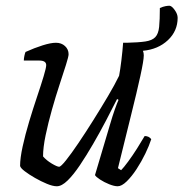

<svg xmlns="http://www.w3.org/2000/svg" viewBox="-20 -649 639 669"><path d="M178 0Q164 0 143.5 -8.5Q123 -17 102 -29Q81 -41 66 -52.5Q51 -64 50 -71Q50 -98 59 -139Q68 -180 81.5 -225Q95 -270 109 -311.5Q123 -353 132 -383Q141 -413 141 -422Q141 -438 117 -438H63Q63 -445 65 -454.5Q67 -464 69 -468Q100 -482 128.5 -491Q157 -500 175 -500Q194 -500 206.5 -488.5Q219 -477 219 -460Q219 -452 210 -423.5Q201 -395 187.5 -354Q174 -313 161 -267Q148 -221 139 -178Q130 -135 130 -104Q142 -90 160.5 -79Q179 -68 186 -68Q192 -68 210 -90.5Q228 -113 253 -150Q278 -187 305 -230Q332 -273 356 -313.5Q380 -354 395 -385Q399 -406 403 -439Q407 -472 409 -500Q416 -500 422 -500Q463 -501 486.5 -504.5Q510 -508 521 -519.5Q532 -531 534.5 -555.5Q537 -580 537 -621Q548 -626 556.5 -627.5Q565 -629 570 -629Q578 -629 588.5 -614.5Q599 -600 599 -587Q599 -541 565 -509Q531 -477 478 -472Q481 -465 481 -456Q481 -439 469 -384Q457 -329 436.5 -247Q416 -165 391 -63L402 -56Q411 -65 426.5 -86Q442 -107 457.5 -131.5Q473 -156 484 -175Q499 -175 507 -164Q500 -142 486.5 -114Q473 -86 456 -60Q439 -34 421.5 -17Q404 0 390 0Q378 0 360.5 -7Q343 -14 328.5 -23.5Q314 -33 311 -39L363 -214Q372 -245 380 -267.5Q388 -290 393 -301L388 -304Q371 -270 349.5 -229Q328 -188 304.5 -147.5Q281 -107 258.5 -73.5Q236 -40 215.5 -20Q195 0 178 0Z"/></svg>

Font: Texturina Extralight
Style: Italic
Weight: 200
Italic angle: -11°
Designer: Guillermo Torres Carreño
Foundry: Omnibus-Type
Version: Version 1.002; ttfautohint (v1.8.3)